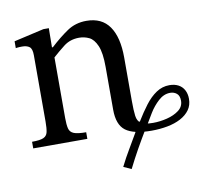

<svg xmlns="http://www.w3.org/2000/svg" viewBox="-73 -565 854 800"><g transform="rotate(-10 353.5 -164.5)"><path d="M531 13Q455 13 421.5 -12Q388 -37 388 -101V-282Q388 -342 375 -372Q362 -402 342 -411.5Q322 -421 300 -421Q262 -421 234.5 -399.5Q207 -378 185 -358V-101Q185 -73 189 -57Q193 -41 209 -34.5Q225 -28 261 -28V0H32V-28Q66 -28 80.5 -34.5Q95 -41 98.5 -57Q102 -73 102 -101V-382Q102 -409 91 -417.5Q80 -426 60 -426Q47 -426 40 -425Q33 -424 33 -424V-453L160 -482H183L182 -401H186Q225 -437 260.5 -461Q296 -485 342 -485Q407 -485 439 -439Q471 -393 471 -307V-123Q471 -83 474 -60Q477 -37 492 -27.5Q507 -18 543 -18Q572 -18 602 -25.5Q632 -33 652.5 -48.5Q673 -64 673 -89Q673 -110 661.5 -119.5Q650 -129 634 -129Q607 -129 584 -108Q561 -87 544.5 -60Q528 -33 517 -14L477 -33H489Q511 -69 533 -98Q555 -127 580.5 -144Q606 -161 636 -161Q658 -161 674 -152.5Q690 -144 698.5 -128Q707 -112 707 -91Q707 -64 693 -44.5Q679 -25 654.5 -12Q630 1 598 7Q566 13 531 13ZM421 156 388 141Q407 103 424.5 74Q442 45 463 8V-4L506 3Q483 41 462.5 77.5Q442 114 421 156Z"/></g></svg>

Font: STIX Two Text
Style: Regular
Weight: 400
Designer: Ross Mills, John Hudson & Paul Hanslow, Tiro Typeworks Ltd; with prior portions MicroPress Inc., and Coen Hoffman.
Foundry: Tiro Typeworks Ltd
Version: Version 2.13 b171